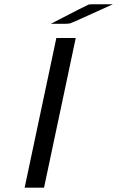

<svg xmlns="http://www.w3.org/2000/svg" viewBox="-20 -870 543 890"><path d="M94.2 0 241.2 -693.8H331.1L184.1 0ZM215.8 -759.8Q383.8 -846.7 391.1 -849.1Q396 -850.1 403.8 -850.1H502.9L328.1 -771L303.2 -761.2L288.1 -759.8Z"/></svg>

Font: CMU Sans Serif
Style: Oblique
Weight: 500
Italic angle: -12°
Version: Version 0.7.0